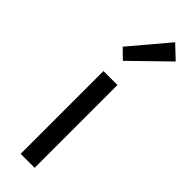

<svg xmlns="http://www.w3.org/2000/svg" viewBox="-265 -789 797 797"><g transform="rotate(45 133.0 -390.5)"><path d="M82 0V-486H164V0ZM109 -573 67 -614 208 -781 266 -726Z"/></g></svg>

Font: CV Source Sans
Style: Regular
Weight: 400
Designer: Paul D. Hunt
Foundry: Adobe Systems Incorporated
Version: Version 3.001